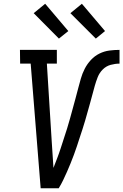

<svg xmlns="http://www.w3.org/2000/svg" viewBox="-20 -1000 655 1020"><path d="M196 0 143 -662H87L86 -735H282V-662H229L255 -245Q258 -211 259.5 -176.5Q261 -142 264 -108Q274 -134 284 -160Q294 -186 302.5 -212.5Q311 -239 319.5 -265Q328 -291 336.5 -317.5Q345 -344 352 -370.5Q359 -397 366.5 -423.5Q374 -450 381 -476.5Q388 -503 395 -529.5Q402 -556 409.5 -582.5Q417 -609 430 -634.5Q443 -660 463 -681.5Q483 -703 508.5 -715.5Q534 -728 561 -731.5Q588 -735 615 -735V-662Q592 -662 568 -655.5Q544 -649 526 -631Q508 -613 499 -590Q490 -567 483.5 -544Q477 -521 471 -498Q465 -475 458.5 -452Q452 -429 445.5 -406Q439 -383 432.5 -360Q426 -337 418.5 -314.5Q411 -292 403.5 -269Q396 -246 388.5 -223Q381 -200 372.5 -177.5Q364 -155 355 -132.5Q346 -110 336 -87.5Q326 -65 315.5 -43Q305 -21 292 0ZM489 -795 354 -930 415 -980 538 -835ZM293 -795 159 -930 220 -980 343 -835Z"/></svg>

Font: Iosevka Etoile
Style: Italic
Weight: 400
Italic angle: -9°
Designer: Belleve Invis
Foundry: Belleve Invis
Version: Version 22.1.2; ttfautohint (v1.8.4)